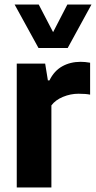

<svg xmlns="http://www.w3.org/2000/svg" viewBox="-20 -828 424 848"><path d="M54 -547H179.5L191.5 -473H198.5Q219 -515 254.8 -535Q290.5 -555 336.5 -555Q355 -555 378 -551V-410Q359.5 -414 326.5 -414Q291.5 -414 258.2 -400.2Q225 -386.5 207 -362.5V0H54ZM277.5 -808H384L279 -616H150L44.5 -808H151L214.5 -686Z"/></svg>

Font: Encode Sans Semi Condensed
Style: Bold
Weight: 700
Width: 4
Designer: Multiple Designers
Foundry: Impallari Type
Version: Version 2.000